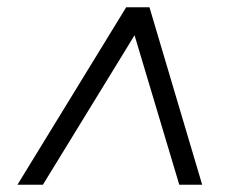

<svg xmlns="http://www.w3.org/2000/svg" viewBox="-20 -648 640 528"><path d="M28 -140 327 -628H391L536 -140H473L350 -551L98 -140Z"/></svg>

Font: Mulish
Style: Italic
Weight: 400
Italic angle: -9°
Designer: Vernon Adams
Foundry: Vernon Adams
Version: Version 3.603; ttfautohint (v1.8.3)